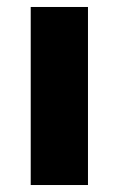

<svg xmlns="http://www.w3.org/2000/svg" viewBox="-20 -530 340 550"><path d="M68 0V-510H232V0Z"/></svg>

Font: Geologica Cursive
Style: Bold
Weight: 700
Designer: Sindre Bremnes, Frode Helland
Foundry: Monokrom Skriftforlag AS
Version: Version 1.010;gftools[0.9.28]